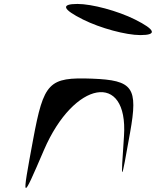

<svg xmlns="http://www.w3.org/2000/svg" viewBox="-20 -946 790 974"><path d="M148 -238C89 80 89 80 203 -185C355 -538 631 -586 609 -256C592 -9 593 -9 640 -274C681 -503 655 -539 447 -547C227 -555 202 -529 148 -238ZM373 -926C287 -926 297 -899 401 -847C489 -803 619 -768 692 -768C778 -768 769 -795 665 -847C577 -891 446 -926 373 -926Z"/></svg>

Font: Venom Sans
Style: Obl
Weight: 400
Version: Version 1.001